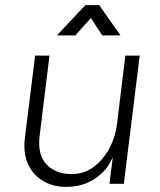

<svg xmlns="http://www.w3.org/2000/svg" viewBox="-20 -717 624 749"><path d="M525 -500 463 0H407L420 -104Q415 -91 402.5 -71.5Q390 -52 368 -33Q346 -14 313.5 -1Q281 12 236 12Q188 12 149 -10.5Q110 -33 90 -75.5Q70 -118 77 -178L117 -500H173L135 -190Q125 -114 161 -76Q197 -38 258 -38Q308 -38 345.5 -66Q383 -94 406.5 -138Q430 -182 436 -230L469 -500ZM202 -579 313 -697H367L450 -579H379L311 -682H366L274 -579Z"/></svg>

Font: Inclusive Sans Light
Style: Italic
Weight: 300
Italic angle: -7°
Designer: Olivia King
Foundry: Olivia King
Version: Version 2.004